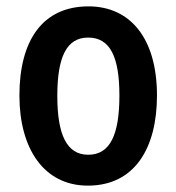

<svg xmlns="http://www.w3.org/2000/svg" viewBox="-20 -573 554 603"><path d="M473 -273C473 -454 388 -553 258 -553C113 -553 41 -445 41 -273C41 -106 118 10 256 10C403 10 473 -108 473 -273ZM160 -272C160 -394 189 -455 257 -455C326 -455 355 -394 355 -273C355 -150 326 -87 257 -87C189 -87 160 -151 160 -272Z"/></svg>

Font: Noto Sans Arabic UI Cn SmBd
Style: Regular
Weight: 600
Width: 3
Designer: Monotype Design Team, Nadine Chahine and Nizar Qandah
Foundry: Monotype Imaging Inc.
Version: Version 2.010